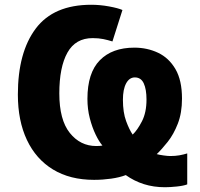

<svg xmlns="http://www.w3.org/2000/svg" viewBox="-20 -745 841 806"><path d="M744 -331Q744 -271 726.5 -226Q709 -181 684 -149.5Q659 -118 638 -98Q649 -95 666.5 -92.5Q684 -90 695 -90Q716 -90 733 -93Q750 -96 766 -101V29Q751 35 722 38Q693 41 673 41Q625 41 584 28Q543 15 508 -10Q482 0 446.5 5Q411 10 375 10Q274 10 202.5 -33.5Q131 -77 93 -157.5Q55 -238 55 -348Q55 -525 130 -625Q205 -725 363 -725Q400 -725 438 -718Q476 -711 494 -703L452 -571Q433 -577 413.5 -581Q394 -585 369 -585Q297 -585 263 -524Q229 -463 229 -353Q229 -242 273 -187Q317 -132 384 -132Q392 -132 398.5 -132.5Q405 -133 410 -134Q396 -150 381.5 -180Q367 -210 357 -248.5Q347 -287 347 -330Q347 -439 399 -492Q451 -545 544 -545Q598 -545 643.5 -523.5Q689 -502 716.5 -455Q744 -408 744 -331ZM595 -327Q595 -370 583.5 -395Q572 -420 546 -420Q523 -420 509.5 -395Q496 -370 496 -326Q496 -273 509.5 -236.5Q523 -200 537 -180Q557 -199 576 -236Q595 -273 595 -327Z"/></svg>

Font: Noto Sans ExtraBold
Style: Regular
Weight: 800
Designer: Monotype Design Team
Foundry: Monotype Imaging Inc.
Version: Version 2.007